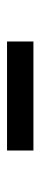

<svg xmlns="http://www.w3.org/2000/svg" viewBox="193 -931 114 540"><g transform="rotate(-90 250.0 -661.0)"><path d="M403.3 -698.2V-624H96.7V-698.2Z"/></g></svg>

Font: RobotoFlex
Style: Regular
Weight: 400
Designer: Berlow after Robertson
Foundry: Google
Version: Version 2.136